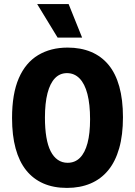

<svg xmlns="http://www.w3.org/2000/svg" viewBox="-20 -906 661 940"><path d="M308 14Q242 14 192 -8Q142 -30 108 -72.5Q74 -115 56.5 -179Q39 -243 39 -328Q39 -447 72 -523Q105 -599 166.5 -636Q228 -673 311 -673Q375 -673 425.5 -652Q476 -631 511 -589Q546 -547 564 -482.5Q582 -418 582 -332Q582 -245 563.5 -180Q545 -115 509.5 -72Q474 -29 423 -7.5Q372 14 308 14ZM311 -109Q347 -109 371.5 -133.5Q396 -158 408.5 -205.5Q421 -253 421 -322Q421 -395 408 -445.5Q395 -496 369.5 -522Q344 -548 308 -548Q273 -548 249 -523Q225 -498 212.5 -449.5Q200 -401 200 -330Q200 -276 207 -234.5Q214 -193 228 -165.5Q242 -138 263 -123.5Q284 -109 311 -109ZM262 -722 162 -886H316L382 -722Z"/></svg>

Font: Bricolage Grotesque 24pt SemiCondensed ExtraBold
Style: Regular
Weight: 800
Width: 4
Designer: Mathieu Triay
Foundry: Atelier Triay
Version: Version 1.001;gftools[0.9.33.dev8+g029e19f]